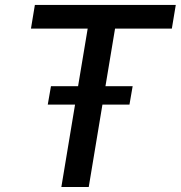

<svg xmlns="http://www.w3.org/2000/svg" viewBox="-20 -747 722 767"><path d="M103.7 -632.8 119.3 -727.3H682.2L666.5 -632.8H439.6L401.3 -402.7H509.9L497.2 -329.2H389.2L334.5 0H225.1L279.8 -329.2H170.8L183.6 -402.7H291.9L330.3 -632.8Z"/></svg>

Font: Inter P Medium
Style: Italic
Weight: 500
Italic angle: 9.39999°
Designer: Rasmus Andersson
Foundry: rsms
Version: Version 3.018;git-588b23468